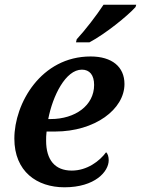

<svg xmlns="http://www.w3.org/2000/svg" viewBox="-20 -786 599 816"><path d="M303 -606H360C428 -642 523 -719 556 -756L559 -766H420C390 -720 342 -658 306 -619ZM254 10C384 10 442 -57 442 -105C442 -120 438 -133 431 -139C403 -101 350 -61 285 -61C213 -61 176 -107 176 -188C176 -199 176 -213 178 -227H214C384 -227 509 -322 509 -429C509 -502 456 -546 365 -546C154 -546 41 -346 41 -197C41 -57 137 10 254 10ZM195 -280H185C204 -379 259 -490 328 -490C361 -490 380 -467 380 -425C380 -338 300 -280 195 -280Z"/></svg>

Font: Noto Serif SemiBold
Style: Italic
Weight: 600
Italic angle: -12°
Designer: Monotype Design Team
Foundry: Monotype Imaging Inc.
Version: Version 2.014